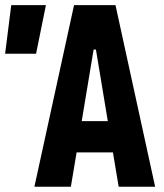

<svg xmlns="http://www.w3.org/2000/svg" viewBox="-20 -713 626 733"><path d="M111.3 0 262.7 -693.4H420.9L572.3 0H433.1L411.1 -131.3H272.5L250.5 0ZM-0.5 -507.8 22.9 -693.4H155.3L117.7 -507.8ZM292 -250.5H391.6L346.2 -523.9H337.4Z"/></svg>

Font: Cascadia Code NF
Style: Bold
Weight: 700
Monospace: yes
Designer: Aaron Bell
Foundry: Saja Typeworks
Version: Version 2404.023; ttfautohint (v1.8.4)